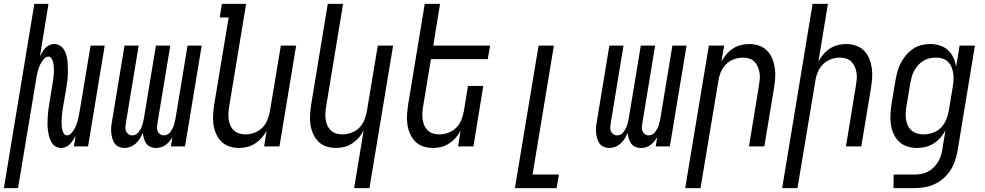

<svg xmlns="http://www.w3.org/2000/svg" viewBox="-61 -755 5081 990"><path d="M-41 215 116 -735H189L145 -465Q151 -476 157.5 -487Q164 -498 173 -507.5Q182 -517 194 -522.5Q206 -528 218 -528Q235 -528 248.5 -519.5Q262 -511 270 -497Q278 -483 282 -467.5Q286 -452 287.5 -435.5Q289 -419 289 -402Q289 -385 288.5 -368.5Q288 -352 285.5 -335Q283 -318 281 -301L265 -209Q263 -198 261.5 -187.5Q260 -177 259 -166.5Q258 -156 257 -145.5Q256 -135 256.5 -125Q257 -115 257.5 -104.5Q258 -94 260.5 -84.5Q263 -75 268.5 -66Q274 -57 284 -57Q296 -57 305.5 -67Q315 -77 321.5 -88Q328 -99 332.5 -111Q337 -123 340 -135Q343 -147 345.5 -159Q348 -171 350 -183L406 -520H479L393 0H320L329 -55Q323 -44 316 -33Q309 -22 300 -12.5Q291 -3 279 2.5Q267 8 255 8Q238 8 224.5 -0.5Q211 -9 203.5 -23Q196 -37 192 -52.5Q188 -68 186 -84.5Q184 -101 184 -118Q184 -135 185 -151.5Q186 -168 188 -185Q190 -202 193 -219L208 -311Q210 -322 211.5 -332.5Q213 -343 214.5 -353.5Q216 -364 216.5 -374.5Q217 -385 217 -395Q217 -405 216 -415.5Q215 -426 212.5 -435.5Q210 -445 204.5 -454Q199 -463 189 -463Q177 -463 167.5 -453Q158 -443 151.5 -432Q145 -421 140.5 -409Q136 -397 133 -385Q130 -373 127.5 -361Q125 -349 124 -337L32 215Z M581 8Q566 8 552 2Q538 -4 530 -15.5Q522 -27 518 -41.5Q514 -56 512.5 -71Q511 -86 512.5 -101.5Q514 -117 517 -132L581 -520H654L588 -120Q586 -109 585.5 -98.5Q585 -88 589 -78.5Q593 -69 601.5 -63Q610 -57 621 -57Q630 -57 639 -61.5Q648 -66 654 -74Q660 -82 664.5 -90.5Q669 -99 672 -108Q675 -117 677 -126Q679 -135 681 -144L743 -520H817L751 -120Q749 -109 748.5 -98.5Q748 -88 752 -78.5Q756 -69 764.5 -63Q773 -57 783 -57Q793 -57 802 -61.5Q811 -66 817 -74Q823 -82 827.5 -90.5Q832 -99 835 -108Q838 -117 840 -126Q842 -135 844 -144L906 -520H979L893 0H820L828 -49Q822 -37 813 -26.5Q804 -16 793.5 -8Q783 0 770 4Q757 8 744 8Q728 8 714.5 2Q701 -4 693 -15.5Q685 -27 681 -41Q677 -55 675 -70Q669 -55 660.5 -41Q652 -27 639.5 -15.5Q627 -4 612 2Q597 8 581 8Z M1172 8Q1146 8 1121.5 0Q1097 -8 1080 -25.5Q1063 -43 1053 -66Q1043 -89 1039.5 -114.5Q1036 -140 1038 -166.5Q1040 -193 1044 -219L1118 -665H1072L1083 -735H1208L1121 -208Q1118 -191 1117 -174Q1116 -157 1118 -140.5Q1120 -124 1126.5 -109Q1133 -94 1144.5 -83Q1156 -72 1171.5 -67Q1187 -62 1204 -62Q1227 -62 1250.5 -70.5Q1274 -79 1291.5 -96.5Q1309 -114 1318 -137Q1327 -160 1331 -183L1387 -520H1466L1380 0H1301L1314 -82Q1304 -62 1289 -45Q1274 -28 1255 -15.5Q1236 -3 1214.5 2.5Q1193 8 1172 8Z M1765 215 1814 -82Q1804 -62 1789 -45Q1774 -28 1755 -15.5Q1736 -3 1714.5 2.5Q1693 8 1672 8Q1646 8 1621.5 0Q1597 -8 1580 -25.5Q1563 -43 1553 -66Q1543 -89 1539.5 -114.5Q1536 -140 1538 -166.5Q1540 -193 1544 -219L1629 -735H1708L1621 -208Q1618 -191 1617 -174Q1616 -157 1618 -140.5Q1620 -124 1626.5 -109Q1633 -94 1644.5 -83Q1656 -72 1671.5 -67Q1687 -62 1704 -62Q1727 -62 1750.5 -70.5Q1774 -79 1791.5 -96.5Q1809 -114 1818 -137Q1827 -160 1831 -183L1887 -520H1966L1844 215Z M2172 8Q2146 8 2121.5 0Q2097 -8 2080 -25.5Q2063 -43 2053 -66Q2043 -89 2039.5 -114.5Q2036 -140 2038 -166.5Q2040 -193 2044 -219L2129 -735H2208L2173 -520H2466L2454 -450H2161L2121 -208Q2118 -191 2117 -174Q2116 -157 2118 -140.5Q2120 -124 2126.5 -109Q2133 -94 2144.5 -83Q2156 -72 2171.5 -67Q2187 -62 2204 -62Q2227 -62 2250.5 -70.5Q2274 -79 2291.5 -96.5Q2309 -114 2318 -137Q2327 -160 2331 -183L2352 -312H2431L2380 0H2301L2314 -82Q2304 -62 2289 -45Q2274 -28 2255 -15.5Q2236 -3 2214.5 2.5Q2193 8 2172 8Z M2594 215 2716 -520H2795L2685 145H2821L2809 215Z M3081 8Q3066 8 3052 2Q3038 -4 3030 -15.5Q3022 -27 3018 -41.5Q3014 -56 3012.5 -71Q3011 -86 3012.5 -101.5Q3014 -117 3017 -132L3081 -520H3154L3088 -120Q3086 -109 3085.5 -98.5Q3085 -88 3089 -78.5Q3093 -69 3101.5 -63Q3110 -57 3121 -57Q3130 -57 3139 -61.5Q3148 -66 3154 -74Q3160 -82 3164.5 -90.5Q3169 -99 3172 -108Q3175 -117 3177 -126Q3179 -135 3181 -144L3243 -520H3317L3251 -120Q3249 -109 3248.5 -98.5Q3248 -88 3252 -78.5Q3256 -69 3264.5 -63Q3273 -57 3283 -57Q3293 -57 3302 -61.5Q3311 -66 3317 -74Q3323 -82 3327.5 -90.5Q3332 -99 3335 -108Q3338 -117 3340 -126Q3342 -135 3344 -144L3406 -520H3479L3393 0H3320L3328 -49Q3322 -37 3313 -26.5Q3304 -16 3293.5 -8Q3283 0 3270 4Q3257 8 3244 8Q3228 8 3214.5 2Q3201 -4 3193 -15.5Q3185 -27 3181 -41Q3177 -55 3175 -70Q3169 -55 3160.5 -41Q3152 -27 3139.5 -15.5Q3127 -4 3112 2Q3097 8 3081 8Z M3472 215 3594 -520H3673L3659 -438Q3670 -458 3684.5 -475Q3699 -492 3718 -504.5Q3737 -517 3758.5 -522.5Q3780 -528 3801 -528Q3827 -528 3851.5 -520Q3876 -512 3893.5 -494.5Q3911 -477 3920.5 -454Q3930 -431 3934 -405.5Q3938 -380 3936 -353.5Q3934 -327 3930 -301L3880 0H3801L3852 -312Q3855 -329 3856.5 -346Q3858 -363 3855.5 -379.5Q3853 -396 3846.5 -411Q3840 -426 3829 -437Q3818 -448 3802.5 -453Q3787 -458 3770 -458Q3747 -458 3723.5 -449.5Q3700 -441 3682.5 -423.5Q3665 -406 3655.5 -383Q3646 -360 3643 -337L3551 215Z M3972 215 4129 -735H4208L4159 -438Q4170 -458 4184.5 -475Q4199 -492 4218 -504.5Q4237 -517 4258.5 -522.5Q4280 -528 4301 -528Q4327 -528 4351.5 -520Q4376 -512 4393.5 -494.5Q4411 -477 4420.5 -454Q4430 -431 4434 -405.5Q4438 -380 4436 -353.5Q4434 -327 4430 -301L4380 0H4301L4352 -312Q4355 -329 4356.5 -346Q4358 -363 4355.5 -379.5Q4353 -396 4346.5 -411Q4340 -426 4329 -437Q4318 -448 4302.5 -453Q4287 -458 4270 -458Q4247 -458 4223.5 -449.5Q4200 -441 4182.5 -423.5Q4165 -406 4155.5 -383Q4146 -360 4143 -337L4051 215Z M4546 215 4547 145H4655Q4672 145 4689.5 142Q4707 139 4723 130.5Q4739 122 4752.5 109Q4766 96 4775.5 80.5Q4785 65 4790.5 48Q4796 31 4798 14L4814 -83Q4804 -63 4788.5 -45.5Q4773 -28 4753.5 -15.5Q4734 -3 4711.5 2.5Q4689 8 4668 8Q4641 8 4616.5 0Q4592 -8 4574.5 -25Q4557 -42 4546.5 -65Q4536 -88 4532.5 -113.5Q4529 -139 4530.5 -166Q4532 -193 4536 -219L4556 -339Q4560 -362 4566 -384.5Q4572 -407 4583 -428.5Q4594 -450 4609.5 -469Q4625 -488 4645 -502Q4665 -516 4688 -522Q4711 -528 4734 -528Q4760 -528 4784.5 -520.5Q4809 -513 4826.5 -497Q4844 -481 4854.5 -458.5Q4865 -436 4869 -411L4887 -520H4966L4876 25Q4871 51 4862.5 76Q4854 101 4839 124Q4824 147 4802.5 165.5Q4781 184 4756.5 195Q4732 206 4706 210.5Q4680 215 4654 215ZM4700 -62Q4723 -62 4747.5 -70Q4772 -78 4789.5 -95.5Q4807 -113 4817 -136.5Q4827 -160 4831 -183L4851 -303Q4854 -321 4855.5 -339Q4857 -357 4854.5 -374Q4852 -391 4846 -407Q4840 -423 4828.5 -435Q4817 -447 4800.5 -452.5Q4784 -458 4766 -458Q4750 -458 4733 -454.5Q4716 -451 4701 -442Q4686 -433 4674 -420Q4662 -407 4653.5 -391.5Q4645 -376 4640.5 -360Q4636 -344 4633 -328L4613 -208Q4610 -191 4609 -173.5Q4608 -156 4610.5 -139.5Q4613 -123 4620 -108Q4627 -93 4639 -82.5Q4651 -72 4667 -67Q4683 -62 4700 -62Z"/></svg>

Font: Iosevka Oblique
Style: Regular
Weight: 400
Italic angle: -9°
Monospace: yes
Designer: Belleve Invis
Foundry: Belleve Invis
Version: Version 32.5.0; ttfautohint (v1.8.4)